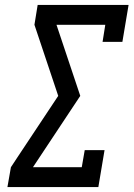

<svg xmlns="http://www.w3.org/2000/svg" viewBox="-20 -755 540 775"><path d="M10 0 24 -80 51 -121 215 -368 119 -655 132 -735H499L474 -586H394L405 -655H208L304 -368L113 -80H310L322 -149H402L377 0Z"/></svg>

Font: Iosevka Slab Medium Oblique
Style: Regular
Weight: 500
Italic angle: -9°
Monospace: yes
Designer: Belleve Invis
Foundry: Belleve Invis
Version: Version 11.1.1; ttfautohint (v1.8.3)